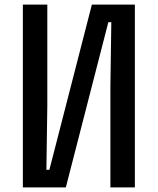

<svg xmlns="http://www.w3.org/2000/svg" viewBox="-20 -820 690 840"><path d="M570 0H463V-443L467 -723H454L268 0H80V-800H187V-357L183 -77H196L382 -800H570Z"/></svg>

Font: Martian Mono SemiCondensed
Style: Regular
Weight: 400
Width: 4
Designer: Roman Shamin
Foundry: Evil Martians
Version: Version 1.000